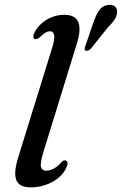

<svg xmlns="http://www.w3.org/2000/svg" viewBox="-20 -781 515 811"><path d="M305 -598 163.5 -139.5Q149 -92 153.2 -76Q157.5 -60 175 -60Q190.5 -60 207 -68.8Q223.5 -77.5 238 -94.5Q244 -101 248.5 -102.8Q253 -104.5 257.5 -103Q264 -101 265.2 -93.8Q266.5 -86.5 261 -75Q252 -51.5 229.2 -32Q206.5 -12.5 175.5 -1Q144.5 10.5 110.5 10.5Q77.5 10.5 61.2 -3.2Q45 -17 44.2 -45Q43.5 -73 57 -116.5L200 -578Q212.5 -618 208.5 -633.5Q204.5 -649 191 -649Q183 -649 173.5 -644Q164 -639 150.5 -626Q142.5 -618.5 137 -616.5Q131.5 -614.5 126.5 -616.5Q120.5 -619.5 120.8 -627.2Q121 -635 127 -646Q139 -668 158.2 -684.2Q177.5 -700.5 201.5 -709.5Q225.5 -718.5 252.5 -718.5Q283 -718.5 298.8 -704.5Q314.5 -690.5 315.8 -663.5Q317 -636.5 305 -598ZM375.5 -688.5Q386 -719 399.2 -737.8Q412.5 -756.5 435 -760Q454 -763 465 -754Q476 -745 474.5 -730Q474 -714 463.8 -698.2Q453.5 -682.5 435 -664.5L362.5 -574Q357.5 -569.5 352 -567.5Q346.5 -565.5 342 -567Q337 -569.5 337.5 -574.5Q338 -579.5 340 -585.5Z"/></svg>

Font: Fraunces
Style: Italic
Weight: 400
Italic angle: -16°
Version: Version 1.000;[b76b70a41]